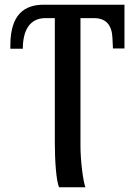

<svg xmlns="http://www.w3.org/2000/svg" viewBox="-20 -556 570 816"><path d="M231 240H343C333 214 322 126 322 64V-479H379C433 -479 456 -447 458 -393L460 -350H509V-536H166C84 -536 24 -495 24 -363V-349H77C77 -429 108 -479 173 -479H213V52C213 127 219 213 231 240Z"/></svg>

Font: Noto Serif Medium
Style: Regular
Weight: 500
Designer: Monotype Design Team
Foundry: Monotype Imaging Inc.
Version: Version 2.013